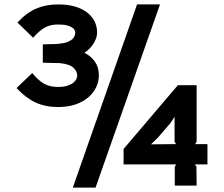

<svg xmlns="http://www.w3.org/2000/svg" viewBox="-20 -840 1015 870"><path d="M920 -95H863L870 -85L871 1H772V-84L778 -95H540V-165L786 -454H871V-198L864 -187H920ZM705 -820 413 10H310L601 -820ZM428 -499Q428 -472 416.5 -446.5Q405 -421 382 -400.5Q359 -380 324 -367.5Q289 -355 242 -355Q186 -355 141.5 -375.5Q97 -396 55 -441L126 -509Q155 -474 181 -460Q207 -446 242 -446Q268 -446 285 -451.5Q302 -457 312 -465Q322 -473 326 -482Q330 -491 330 -497Q330 -516 313.5 -532.5Q297 -549 252 -554Q245 -554 232 -554.5Q219 -555 206 -555Q191 -555 174 -556V-639Q191 -639 206 -640Q219 -640 231.5 -640.5Q244 -641 249 -642Q272 -644 286.5 -650Q301 -656 308.5 -663.5Q316 -671 318.5 -679Q321 -687 321 -692Q321 -696 318.5 -702.5Q316 -709 307.5 -715Q299 -721 283.5 -725Q268 -729 242 -729Q209 -729 184 -715.5Q159 -702 130 -669L59 -738Q101 -783 145 -801.5Q189 -820 243 -820Q288 -820 321 -810Q354 -800 376 -782.5Q398 -765 409 -742Q420 -719 420 -692Q420 -680 415.5 -667Q411 -654 403.5 -642Q396 -630 385.5 -619.5Q375 -609 364 -602V-600Q392 -586 410 -560.5Q428 -535 428 -499ZM778 -187 771 -197V-311L753 -283L695 -216L664 -186Z"/></svg>

Font: TypoPRO Sinkin Sans
Style: 600 SemiBold
Weight: 600
Designer: Keith Bates
Foundry: K-Type
Version: Sinkin Sans (version 1.0)  by Keith Bates   •   © 2014   www